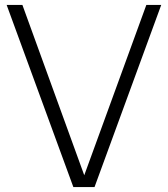

<svg xmlns="http://www.w3.org/2000/svg" viewBox="-20 -760 682 780"><path d="M278 0 7 -740H71L329 -29.5H315.5L574.5 -740H635L364 0Z"/></svg>

Font: Encode Sans SC Condensed Thin Light
Style: Regular
Weight: 300
Version: Version 3.002